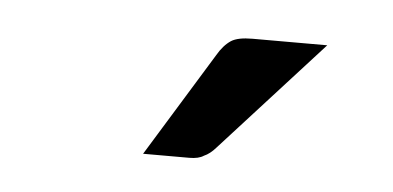

<svg xmlns="http://www.w3.org/2000/svg" viewBox="-27 -764 454 222"><g transform="rotate(5 200.0 -653.0)"><path d="M345.7 -724.6Q316.4 -692.4 228.5 -595.7Q221.7 -587.9 214.8 -585Q209 -581.1 198.2 -581.1Q180.7 -581.1 144.5 -581.1Q163.1 -611.3 218.8 -702.1Q225.6 -713.9 234.4 -719.7Q242.2 -724.6 258.8 -724.6Q287.1 -724.6 345.7 -724.6Z"/></g></svg>

Font: Lato
Style: Regular
Weight: 400
Designer: Lukasz Dziedzic with Adam Twardoch and Botio Nikoltchev
Version: Version 2.015; 2015-08-06; http://www.latofonts.com/